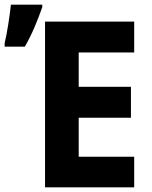

<svg xmlns="http://www.w3.org/2000/svg" viewBox="-72 -807 655 827"><path d="M-52 -621V-606H35C68 -663 92 -725 110 -776V-787H-25C-29 -746 -42 -660 -52 -621ZM122 0H506V-132H267V-300H492V-433H267V-581H506V-714H122Z"/></svg>

Font: Noto Sans Mono SemiCondensed ExtraBold
Style: Regular
Weight: 800
Width: 4
Designer: Monotype Design Team
Foundry: Monotype Imaging Inc.
Version: Version 2.014